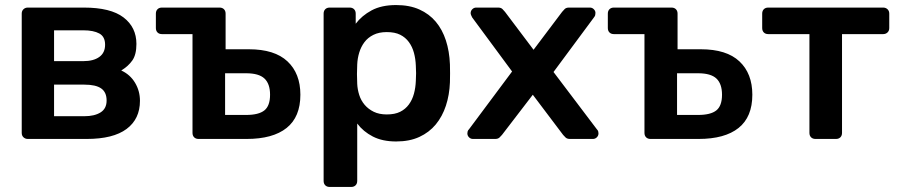

<svg xmlns="http://www.w3.org/2000/svg" viewBox="-20 -550 3553 760"><path d="M90 0Q80 0 73 -6.5Q66 -13 66 -24V-496Q66 -507 73 -513.5Q80 -520 90 -520H312Q418 -520 469 -481Q520 -442 520 -376Q520 -334 504 -311Q488 -288 460 -271Q495 -255 514.5 -222.5Q534 -190 534 -151Q534 -79 481 -39.5Q428 0 323 0ZM194 -308H310Q350 -308 373 -324.5Q396 -341 396 -373Q396 -405 373 -417.5Q350 -430 310 -430H194ZM194 -90H314Q354 -90 378 -105Q402 -120 402 -152Q402 -185 380.5 -200Q359 -215 314 -215H194Z M766 0Q755 0 748.5 -6.5Q742 -13 742 -24V-415H621Q610 -415 603.5 -421.5Q597 -428 597 -439V-496Q597 -507 603.5 -513.5Q610 -520 621 -520H849Q860 -520 866.5 -513.5Q873 -507 873 -496V-355H965Q1067 -355 1118 -307Q1169 -259 1169 -175Q1169 -87 1114.5 -43.5Q1060 0 956 0ZM871 -95H954Q1004 -95 1026.5 -113Q1049 -131 1049 -175Q1049 -218 1027 -239Q1005 -260 954 -260H871Z M1285 190Q1274 190 1267.5 183.5Q1261 177 1261 166V-496Q1261 -507 1267.5 -513.5Q1274 -520 1285 -520H1364Q1375 -520 1381.5 -513.5Q1388 -507 1388 -496V-456Q1412 -488 1451 -509Q1490 -530 1548 -530Q1601 -530 1640 -512.5Q1679 -495 1705 -464Q1731 -433 1745 -390Q1759 -347 1761 -295Q1762 -260 1761 -224Q1759 -174 1745 -131.5Q1731 -89 1705 -57.5Q1679 -26 1640 -8Q1601 10 1548 10Q1494 10 1456 -9.5Q1418 -29 1394 -61V166Q1394 177 1387.5 183.5Q1381 190 1370 190ZM1511 -97Q1543 -97 1564 -107.5Q1585 -118 1598.5 -136.5Q1612 -155 1618.5 -179Q1625 -203 1626 -230Q1628 -260 1626 -290Q1625 -317 1618.5 -341Q1612 -365 1598.5 -383.5Q1585 -402 1564 -412.5Q1543 -423 1511 -423Q1480 -423 1458 -412Q1436 -401 1422.5 -383Q1409 -365 1402 -342Q1395 -319 1394 -295Q1392 -257 1394 -218Q1395 -196 1402 -174Q1409 -152 1423.5 -135Q1438 -118 1459.5 -107.5Q1481 -97 1511 -97Z M1852 0Q1843 0 1836.5 -6.5Q1830 -13 1830 -22Q1830 -25 1831 -29.5Q1832 -34 1837 -39L2007 -267L1849 -481Q1843 -492 1843 -498Q1843 -507 1849.5 -513.5Q1856 -520 1865 -520H1952Q1963 -520 1969 -514Q1975 -508 1979 -503L2092 -353L2205 -503Q2209 -508 2215 -514Q2221 -520 2232 -520H2315Q2324 -520 2330.5 -513.5Q2337 -507 2337 -499Q2337 -494 2336 -490Q2335 -486 2331 -481L2171 -265L2342 -39Q2347 -34 2348 -29.5Q2349 -25 2349 -22Q2349 -13 2342.5 -6.5Q2336 0 2327 0H2236Q2225 0 2219 -5.5Q2213 -11 2209 -16L2089 -175L1967 -16Q1963 -11 1957 -5.5Q1951 0 1940 0Z M2555 0Q2544 0 2537.5 -6.5Q2531 -13 2531 -24V-415H2410Q2399 -415 2392.5 -421.5Q2386 -428 2386 -439V-496Q2386 -507 2392.5 -513.5Q2399 -520 2410 -520H2638Q2649 -520 2655.5 -513.5Q2662 -507 2662 -496V-355H2754Q2856 -355 2907 -307Q2958 -259 2958 -175Q2958 -87 2903.5 -43.5Q2849 0 2745 0ZM2660 -95H2743Q2793 -95 2815.5 -113Q2838 -131 2838 -175Q2838 -218 2816 -239Q2794 -260 2743 -260H2660Z M3208 0Q3197 0 3190.5 -6.5Q3184 -13 3184 -24V-415H3021Q3010 -415 3003.5 -421.5Q2997 -428 2997 -439V-496Q2997 -507 3003.5 -513.5Q3010 -520 3021 -520H3476Q3486 -520 3493 -513.5Q3500 -507 3500 -496V-439Q3500 -428 3493 -421.5Q3486 -415 3476 -415H3313V-24Q3313 -13 3306.5 -6.5Q3300 0 3289 0Z"/></svg>

Font: Fz Rubik Med
Style: Regular
Weight: 500
Designer: Hubert and Fischer
Foundry: Hubert and Fischer
Version: Vit hóa bi FontZin.com